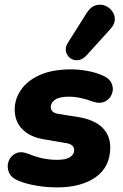

<svg xmlns="http://www.w3.org/2000/svg" viewBox="-20 -805 536 836"><path d="M229 11Q183 11 139 3.5Q95 -4 63 -17Q29 -30 19 -54Q9 -78 17 -101.5Q25 -125 47.5 -136.5Q70 -148 101 -136Q166 -109 228 -109Q267 -109 285 -121Q303 -133 303 -151Q303 -164 293.5 -172Q284 -180 262 -183L173 -198Q111 -208 77.5 -242Q44 -276 44 -328Q44 -374 71.5 -414Q99 -454 153.5 -478.5Q208 -503 290 -503Q320 -503 356 -497Q392 -491 423 -478Q456 -465 466 -442Q476 -419 467.5 -396.5Q459 -374 437 -363Q415 -352 383 -363Q360 -372 332.5 -378Q305 -384 280 -384Q239 -384 220 -371Q201 -358 201 -339Q201 -328 208.5 -320Q216 -312 234 -309L323 -295Q392 -283 426 -249Q460 -215 460 -164Q460 -78 396.5 -33.5Q333 11 229 11ZM356 -563Q339 -545 319.5 -543Q300 -541 285.5 -552Q271 -563 267 -581.5Q263 -600 277 -621L359 -751Q375 -775 395.5 -781.5Q416 -788 435.5 -781Q455 -774 467.5 -757.5Q480 -741 480 -720.5Q480 -700 461 -679Z"/></svg>

Font: Nunito Black
Style: Italic
Weight: 900
Italic angle: -9°
Designer: Vernon Adams
Foundry: Vernon Adams
Version: Version 3.601; ttfautohint (v1.8.2.53-6de2)